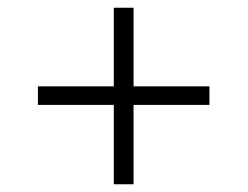

<svg xmlns="http://www.w3.org/2000/svg" viewBox="-20 -558 640 496"><path d="M274 -82V-538H325V-82ZM78 -287V-335H521V-287Z"/></svg>

Font: BioRhyme ExtraBold Light
Style: Regular
Weight: 300
Version: Version 1.600;gftools[0.9.33]